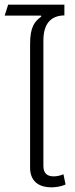

<svg xmlns="http://www.w3.org/2000/svg" viewBox="-27 -794 323 823"><path d="M192 9C211 9 234 6 254 -3L245 -47C234 -42 217 -38 204 -38C175 -38 159 -51 159 -83V-620C159 -696 194 -727 249 -728V-774H8L-7 -727H149L150 -723C121 -702 102 -678 102 -606V-75C102 -12 146 9 192 9Z"/></svg>

Font: Noto Sans Thai UI Light
Style: Regular
Weight: 300
Designer: Monotype Design Team
Foundry: Monotype Imaging Inc.
Version: Version 2.000